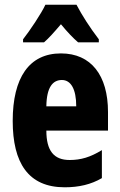

<svg xmlns="http://www.w3.org/2000/svg" viewBox="-20 -786 509 816"><path d="M305 -766H173C156 -729 107 -656 78 -619V-606H167C186 -622 210 -649 239 -683C266 -650 291 -624 312 -606H400V-619C361 -670 328 -722 305 -766ZM239 -559C104 -559 34 -456 34 -272C34 -94 100 10 255 10C315 10 367 -2 413 -29V-148C364 -118 324 -106 276 -106C209 -106 177 -145 177 -231H439V-310C439 -466 367 -559 239 -559ZM243 -446C281 -446 304 -408 304 -334H177C178 -415 204 -446 243 -446Z"/></svg>

Font: Noto Sans Georgian ExtraCondensed ExtraBold
Style: Regular
Weight: 800
Width: 2
Designer: Monotype Design Team, Akaki Razmadze
Foundry: Google LLC
Version: Version 2.005